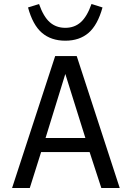

<svg xmlns="http://www.w3.org/2000/svg" viewBox="-20 -933 654 953"><path d="M434.1 -913.1 488.8 -896Q464.8 -809.1 419.7 -770Q374.5 -731 304.2 -731Q233.9 -731 188.2 -770Q142.6 -809.1 119.1 -896L173.8 -913.1Q195.8 -850.1 227.3 -822.5Q258.8 -794.9 304.2 -794.9Q349.6 -794.9 380.9 -822.8Q412.1 -850.6 434.1 -913.1ZM127.9 0H40L253.9 -654.8H360.8L574.2 0H482.9L424.8 -178.2H184.1ZM206.1 -248H403.8L304.2 -565.9Z"/></svg>

Font: IntelOne Mono
Style: Regular
Weight: 400
Designer: Fred Shallcrass
Foundry: Frere-Jones Type LLC
Version: Version 1.200;hotconv 1.1.0;makeotfexe 2.6.0;FJTRelease1.2